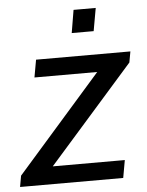

<svg xmlns="http://www.w3.org/2000/svg" viewBox="-66 -763 616 805"><g transform="rotate(-5 242.0 -360.0)"><path d="M257.8 -624 273.9 -720.2H367.2L350.1 -624ZM-14.2 0 -5.9 -46.9 350.1 -452.1H85.9L99.1 -525.9H496.1L487.8 -480L129.9 -74.2H433.1L419.9 0Z"/></g></svg>

Font: Archivo
Style: Italic
Weight: 400
Italic angle: -10°
Designer: Hector Gatti
Foundry: Omnibus-Type
Version: Version 2.001